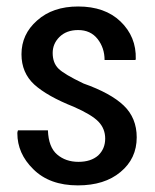

<svg xmlns="http://www.w3.org/2000/svg" viewBox="-20 -558 475 589"><path d="M302.7 -132.8Q302.7 -163.1 282.2 -184.6Q261.7 -206.1 206.1 -230.5Q125 -262.7 85 -298.8Q45.9 -335 45.9 -391.6Q45.9 -453.1 93.8 -495.1Q141.6 -538.1 219.7 -538.1Q301.8 -538.1 349.6 -492.2Q398.4 -445.3 396.5 -377Q396.5 -376 395.5 -374Q372.1 -374 300.8 -374Q300.8 -411.1 279.3 -438.5Q257.8 -465.8 219.7 -465.8Q183.6 -465.8 162.1 -444.3Q141.6 -423.8 141.6 -395.5Q141.6 -365.2 159.2 -347.7Q176.8 -330.1 236.3 -301.8Q319.3 -272.5 359.4 -234.4Q399.4 -196.3 399.4 -136.7Q399.4 -71.3 349.6 -30.3Q300.8 10.7 218.8 10.7Q131.8 10.7 82 -39.1Q33.2 -86.9 33.2 -149.4Q33.2 -152.3 34.2 -155.3Q34.2 -156.2 35.2 -158.2Q57.6 -158.2 127 -158.2Q128.9 -106.4 155.3 -84Q181.6 -61.5 220.7 -61.5Q258.8 -61.5 281.2 -81.1Q302.7 -101.6 302.7 -132.8Z"/></svg>

Font: Noto Sans Hebrew DECATHLON 
Style: Regular
Weight: 400
Designer: Monotype Design team
Version: Version 1.03 uh